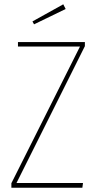

<svg xmlns="http://www.w3.org/2000/svg" viewBox="-20 -878 458 898"><path d="M275.9 -857.9 287.1 -835.9 139.2 -764.2 131.8 -777.8ZM377 -681.2V-662.1L57.1 -22H368.2L365.2 0H33.2V-21L354 -660.2H64V-681.2Z"/></svg>

Font: Fira Sans Compressed Thin
Style: Regular
Weight: 100
Width: 1
Designer: Carrois Corporate & Edenspiekermann AG
Foundry: Carrois Corporate GbR & Edenspiekermann AG
Version: Version 4.203;PS 004.203;hotconv 1.0.88;makeotf.lib2.5.64775